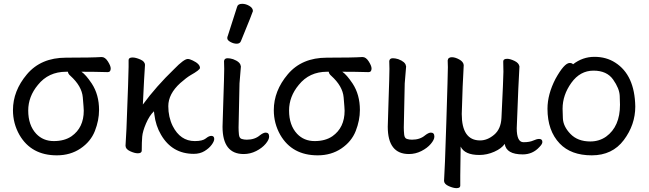

<svg xmlns="http://www.w3.org/2000/svg" viewBox="-20 -790 3402 1006"><path d="M355 -76.2Q418.9 -121.1 418.9 -210Q418.9 -221.2 413.8 -280Q408.7 -338.9 348.6 -393.1Q336.9 -402.8 335.9 -414.1H326.7Q233.9 -414.1 178.7 -345.2Q127.9 -284.2 127.9 -210.9Q127.9 -133.8 169.9 -88.9Q206.1 -50.8 262 -50.8Q317.9 -50.8 355 -76.2ZM277.8 23.9Q144 23.9 82 -83Q47.9 -143.1 47.9 -212.9Q47.9 -314 121.3 -400.9Q194.8 -487.8 325.7 -487.8Q461.9 -487.8 512.7 -491.2Q530.8 -491.2 545.4 -468Q560.1 -444.8 560.1 -431.2Q560.1 -412.1 543.9 -412.1Q477.1 -414.1 406.7 -414.1Q429.7 -398.9 460.9 -352.1Q499 -293.9 499 -213.9Q499 -159.2 477.1 -103.5Q455.1 -47.9 401.9 -12Q348.6 23.9 277.8 23.9Z M995.6 16.1Q881.8 16.1 823.7 -84Q795.9 -130.9 788.6 -190.9L786.6 -207Q762.7 -184.1 745.1 -143.1Q727.5 -102.1 725.1 -74Q722.7 -45.9 722.7 -1Q722.7 13.2 701.7 13.2Q685.5 13.2 661.6 2.2Q637.7 -8.8 637.7 -26.9L642.6 -115.2Q653.8 -402.8 653.8 -439.9V-475.1Q653.8 -488.8 674.8 -488.8Q690.9 -488.8 715.3 -478.3Q739.7 -467.8 739.7 -449.2Q735.8 -397.9 728.5 -242.2Q797.9 -336.9 892.6 -428.2Q943.8 -481 963.9 -481Q973.6 -481 989.7 -473.1Q1027.8 -455.1 1027.8 -434.1Q1027.8 -423.8 978.5 -396Q957.5 -383.8 924.8 -355Q861.8 -297.9 861.8 -233.9Q861.8 -176.8 884.8 -129.9Q924.8 -50.8 1000.5 -50.8Q1041.5 -50.8 1058.1 -64.5Q1074.7 -78.1 1086.9 -78.1Q1102.5 -78.1 1102.5 -62Q1102.5 -49.8 1089.1 -31.5Q1075.7 -13.2 1051.8 1.5Q1027.8 16.1 995.6 16.1Z M1256.8 17.1Q1146 17.1 1146 -126L1149.9 -253.9Q1154.8 -397 1154.8 -429.2L1153.8 -470.2Q1155.8 -484.9 1172.9 -484.9Q1185.1 -484.9 1201.2 -480Q1238.8 -465.8 1241.2 -444.8L1242.2 -441.9L1234.9 -353L1230 -122.1Q1230 -104 1231.9 -85Q1233.9 -65.9 1246.3 -62Q1258.8 -58.1 1272.9 -58.1Q1314.9 -58.1 1341.8 -81.1Q1359.9 -95.2 1372.1 -95.2Q1390.1 -95.2 1390.1 -74.2Q1390.1 -58.1 1371.6 -36.1Q1353 -14.2 1322 1.5Q1291 17.1 1256.8 17.1ZM1220.2 -561Q1204.1 -561 1187.5 -570.1Q1170.9 -579.1 1170.9 -589.8Q1170.9 -598.1 1172.9 -600.1L1222.2 -753.9Q1226.1 -770 1249 -770Q1268.1 -770 1286.6 -759Q1305.2 -748 1305.2 -731.9Q1305.2 -728 1242.2 -574.2Q1236.8 -561 1220.2 -561Z M1721.7 -76.2Q1785.6 -121.1 1785.6 -210Q1785.6 -221.2 1780.5 -280Q1775.4 -338.9 1715.3 -393.1Q1703.6 -402.8 1702.6 -414.1H1693.4Q1600.6 -414.1 1545.4 -345.2Q1494.6 -284.2 1494.6 -210.9Q1494.6 -133.8 1536.6 -88.9Q1572.8 -50.8 1628.7 -50.8Q1684.6 -50.8 1721.7 -76.2ZM1644.5 23.9Q1510.7 23.9 1448.7 -83Q1414.6 -143.1 1414.6 -212.9Q1414.6 -314 1488 -400.9Q1561.5 -487.8 1692.4 -487.8Q1828.6 -487.8 1879.4 -491.2Q1897.5 -491.2 1912.1 -468Q1926.8 -444.8 1926.8 -431.2Q1926.8 -412.1 1910.6 -412.1Q1843.8 -414.1 1773.4 -414.1Q1796.4 -398.9 1827.6 -352.1Q1865.7 -293.9 1865.7 -213.9Q1865.7 -159.2 1843.8 -103.5Q1821.8 -47.9 1768.6 -12Q1715.3 23.9 1644.5 23.9Z M2122.6 17.1Q2011.7 17.1 2011.7 -126L2015.6 -253.9Q2020.5 -397 2020.5 -429.2L2019.5 -470.2Q2021.5 -484.9 2038.6 -484.9Q2050.8 -484.9 2066.9 -480Q2104.5 -465.8 2106.9 -444.8L2107.9 -441.9L2100.6 -353L2095.7 -122.1Q2095.7 -104 2097.7 -85Q2099.6 -65.9 2112.1 -62Q2124.5 -58.1 2138.7 -58.1Q2180.7 -58.1 2207.5 -81.1Q2225.6 -95.2 2237.8 -95.2Q2255.9 -95.2 2255.9 -74.2Q2255.9 -58.1 2237.3 -36.1Q2218.8 -14.2 2187.7 1.5Q2156.7 17.1 2122.6 17.1Z M2371.6 195.8Q2355.5 195.8 2331.5 185.3Q2307.6 174.8 2306.6 158.2Q2310.5 107.9 2318.6 -150.1Q2326.7 -408.2 2326.7 -438L2325.7 -473.1Q2327.6 -490.2 2347.7 -490.2Q2364.7 -490.2 2386.2 -478.5Q2407.7 -466.8 2409.7 -449.2Q2409.7 -433.1 2407.7 -407.2Q2404.8 -373 2399.4 -192.9Q2399.4 -54.2 2495.6 -54.2Q2533.7 -54.2 2569.1 -84Q2604.5 -113.8 2607.4 -171.9Q2617.7 -383.8 2617.7 -414.1L2616.7 -467.8Q2616.7 -481.9 2637.7 -481.9Q2652.8 -481.9 2675.8 -470.9Q2698.7 -460 2701.7 -441.9Q2696.8 -367.2 2687.5 -118.2Q2687.5 -44.9 2722.7 -44.9Q2754.9 -44.9 2773.7 -53.5Q2792.5 -62 2804.7 -62Q2821.8 -62 2821.8 -45.9Q2821.8 -35.2 2806.6 -20Q2771.5 19 2718.8 19Q2632.8 19 2624.5 -36.1Q2608.4 -12.2 2570.1 4.9Q2531.7 22 2491.7 22Q2414.6 22 2393.6 -22L2391.6 129.9V183.1Q2391.6 195.8 2371.6 195.8Z M3072.8 -48.8Q3119.6 -48.8 3155.8 -74.2Q3228.5 -127 3228.5 -241.2Q3228.5 -249 3227.1 -287.6Q3225.6 -326.2 3192.6 -373Q3159.7 -419.9 3089.6 -419.9Q3019.5 -419.9 2973.6 -356Q2927.7 -292 2927.7 -220.2Q2927.7 -213.9 2929.2 -170.9Q2930.7 -127.9 2968.8 -88.4Q3006.8 -48.8 3072.8 -48.8ZM3080.6 23.9Q2971.7 23.9 2912.6 -38.1Q2848.6 -105 2848.6 -220.2Q2848.6 -295.9 2890.6 -377Q2936.5 -460 2964.8 -460Q2977.5 -460 2982.4 -453.1Q3032.7 -492.2 3094.7 -492.2Q3156.7 -492.2 3203.6 -461.9Q3305.7 -397 3308.6 -231.9Q3308.6 -136.2 3248.5 -56.2Q3188.5 23.9 3080.6 23.9Z"/></svg>

Font: LXGW WenKai GB Screen
Style: Regular
Weight: 400
Designer: LXGW / Fontworks Inc.
Foundry: LXGW / Fontworks Inc.
Version: Version 1.321;February 19, 2024;FontCreator 14.0.0.2901 64-b